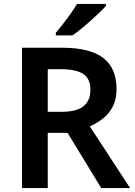

<svg xmlns="http://www.w3.org/2000/svg" viewBox="-20 -957 687 977"><path d="M297 -714Q438 -714 505.5 -662Q573 -610 573 -504Q573 -452 554 -415Q535 -378 503.5 -353.5Q472 -329 437 -314L642 0H495L324 -281H223V0H92V-714ZM288 -605H223V-388H291Q370 -388 405 -416.5Q440 -445 440 -500Q440 -557 403 -581Q366 -605 288 -605ZM519 -927Q507 -913 486 -893Q465 -873 440.5 -851Q416 -829 392 -809.5Q368 -790 349 -777H264V-790Q280 -809 300 -834.5Q320 -860 339.5 -887.5Q359 -915 372 -937H519Z"/></svg>

Font: Noto Sans Kawi SemiBold
Style: Regular
Weight: 600
Designer: Fadhl Haqq
Version: Version 1.000